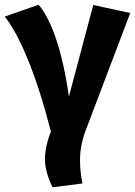

<svg xmlns="http://www.w3.org/2000/svg" viewBox="-37 -568 570 811"><path d="M-17 -498C48 -417 119 -244 178 -12C161 31 153 70 153 103C153 141 164 181 185 223L311 207C304 171 301 138 301 109C301 64 309 23 329 -28L513 -513L357 -547L254 -160C226 -359 178 -487 126 -548Z"/></svg>

Font: Fira Sans
Style: Bold
Weight: 700
Designer: Carrois Corporate & Edenspiekermann AG
Foundry: Carrois Corporate GbR & Edenspiekermann AG
Version: Version 4.203